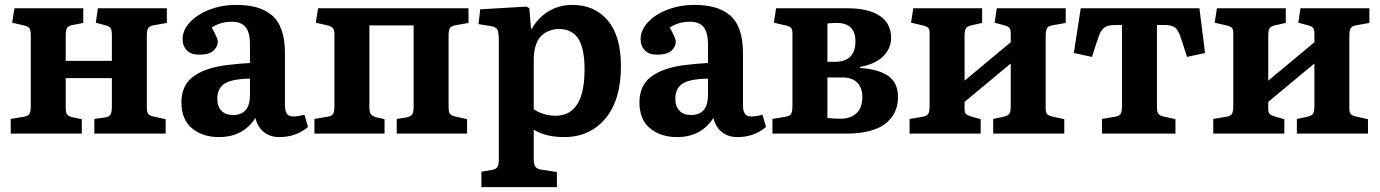

<svg xmlns="http://www.w3.org/2000/svg" viewBox="-20 -547 5649 786"><path d="M23.9 0V-60.1L76.2 -68.8Q94.7 -71.8 100.3 -80.8Q106 -89.8 106 -113.8V-400.9Q106 -423.8 100.3 -431.4Q94.7 -439 78.1 -442.9L29.8 -454.1L39.1 -513.2H320.8V-453.1L278.8 -444.8Q259.8 -441.4 254.4 -432.6Q249 -423.8 249 -399.9V-297.9H438V-400.9Q438 -424.8 432.4 -432.4Q426.8 -439.9 410.2 -443.8L372.1 -454.1L380.9 -513.2H663.1V-453.1L610.8 -443.8Q592.3 -440.9 586.7 -431.9Q581.1 -422.9 581.1 -398.9V-108.9Q581.1 -87.9 586.7 -80.8Q592.3 -73.7 608.9 -69.8L658.2 -59.1V0H366.2V-60.1L408.2 -65.9Q426.8 -68.8 432.4 -77.9Q438 -86.9 438 -110.8V-227.1H249V-107.9Q249 -85.9 254.6 -78.4Q260.3 -70.8 276.9 -66.9L314.9 -59.1V0Z M876.5 14.2Q809.6 14.2 766.1 -21.7Q722.7 -57.6 722.7 -127.9Q722.7 -195.8 768.8 -231.7Q814.9 -267.6 901.4 -279.8Q960 -287.1 1003.4 -289.1V-365.2Q1003.4 -413.6 985.6 -435.8Q967.8 -458 929.7 -458Q882.3 -458 846.7 -434.1Q871.6 -390.6 871.6 -377Q871.6 -356 853.8 -339.6Q835.9 -323.2 795.4 -323.2Q762.2 -323.2 744.9 -340.8Q727.5 -358.4 727.5 -387.2Q727.5 -423.8 757.8 -456.3Q788.1 -488.8 838.6 -507.8Q889.2 -526.9 946.3 -526.9Q993.2 -526.9 1028.1 -517.6Q1063 -508.3 1090.6 -486.6Q1118.2 -464.8 1132.3 -425.5Q1146.5 -386.2 1146.5 -330.1V-115.2Q1146.5 -83 1162.8 -74Q1179.2 -64.9 1226.6 -77.1L1240.7 -26.9Q1191.9 14.2 1123.5 14.2Q1086.9 14.2 1061 -5.6Q1035.2 -25.4 1025.4 -64Q975.1 14.2 876.5 14.2ZM933.6 -76.2Q1003.4 -76.2 1003.4 -158.2V-225.1Q966.8 -225.1 932.6 -217.8Q869.6 -204.1 869.6 -144Q869.6 -110.8 886.7 -93.5Q903.8 -76.2 933.6 -76.2Z M1267.1 0V-60.1L1319.3 -68.8Q1337.9 -71.8 1343.5 -80.8Q1349.1 -89.8 1349.1 -113.8V-404.8Q1349.1 -423.3 1343.3 -431.2Q1337.4 -439 1321.3 -442.9L1272.9 -454.1L1282.2 -513.2H1897.9V-453.1L1846.2 -443.8Q1827.6 -440.9 1822 -431.9Q1816.4 -422.9 1816.4 -398.9V-109.9Q1816.4 -88.4 1822 -81.1Q1827.6 -73.7 1844.2 -69.8L1892.1 -59.1V0H1604V-60.1L1643.1 -65.9Q1662.1 -70.3 1667.7 -78.9Q1673.3 -87.4 1673.3 -110.8V-442.9H1492.2V-108.9Q1492.2 -87.9 1498 -79.6Q1503.9 -71.3 1520 -66.9L1554.2 -59.1V0Z M1950.7 219.2V155.8L1992.7 148.9Q2009.8 146 2015.9 137.2Q2022 128.4 2022 108.9V-383.8Q2022 -415 2015.9 -426.3Q2009.8 -437.5 1984.9 -440.9L1939 -448.2L1945.8 -508.8L2134.8 -520L2147 -513.2L2153.8 -429.2H2156.7Q2184.1 -476.1 2226.8 -501.5Q2269.5 -526.9 2323.7 -526.9Q2414.6 -526.9 2468.3 -462.9Q2522 -398.9 2522 -275.9Q2522 -138.2 2458.5 -62Q2395 14.2 2289.1 14.2Q2214.8 14.2 2165 -16.1V104Q2165 127.4 2172.4 136.5Q2179.7 145.5 2197.8 147.9L2259.8 157.2V219.2ZM2253.9 -73.2Q2373 -73.2 2373 -262.2Q2373 -349.6 2347.2 -388.9Q2321.3 -428.2 2268.1 -428.2Q2249.5 -428.2 2232.7 -422.6Q2215.8 -417 2200 -404.1Q2184.1 -391.1 2174.6 -365.2Q2165 -339.4 2165 -303.2V-100.1Q2179.7 -88.9 2203.9 -81.1Q2228 -73.2 2253.9 -73.2Z M2751.5 14.2Q2684.6 14.2 2641.1 -21.7Q2597.7 -57.6 2597.7 -127.9Q2597.7 -195.8 2643.8 -231.7Q2689.9 -267.6 2776.4 -279.8Q2835 -287.1 2878.4 -289.1V-365.2Q2878.4 -413.6 2860.6 -435.8Q2842.8 -458 2804.7 -458Q2757.3 -458 2721.7 -434.1Q2746.6 -390.6 2746.6 -377Q2746.6 -356 2728.8 -339.6Q2710.9 -323.2 2670.4 -323.2Q2637.2 -323.2 2619.9 -340.8Q2602.5 -358.4 2602.5 -387.2Q2602.5 -423.8 2632.8 -456.3Q2663.1 -488.8 2713.6 -507.8Q2764.2 -526.9 2821.3 -526.9Q2868.2 -526.9 2903.1 -517.6Q2938 -508.3 2965.6 -486.6Q2993.2 -464.8 3007.3 -425.5Q3021.5 -386.2 3021.5 -330.1V-115.2Q3021.5 -83 3037.8 -74Q3054.2 -64.9 3101.6 -77.1L3115.7 -26.9Q3066.9 14.2 2998.5 14.2Q2961.9 14.2 2936 -5.6Q2910.2 -25.4 2900.4 -64Q2850.1 14.2 2751.5 14.2ZM2808.6 -76.2Q2878.4 -76.2 2878.4 -158.2V-225.1Q2841.8 -225.1 2807.6 -217.8Q2744.6 -204.1 2744.6 -144Q2744.6 -110.8 2761.7 -93.5Q2778.8 -76.2 2808.6 -76.2Z M3142.1 0V-60.1L3194.3 -68.8Q3212.9 -71.8 3218.5 -80.8Q3224.1 -89.8 3224.1 -113.8V-410.2Q3224.1 -426.8 3218.5 -432.9Q3212.9 -439 3196.3 -442.9L3147.9 -454.1L3157.2 -513.2H3449.2Q3534.7 -513.2 3581.3 -482.4Q3627.9 -451.7 3627.9 -391.1Q3627.9 -348.6 3595.7 -316.7Q3563.5 -284.7 3501 -272.9V-269Q3536.6 -266.1 3563.2 -259.3Q3589.8 -252.4 3611.6 -239.3Q3633.3 -226.1 3644.8 -203.4Q3656.2 -180.7 3656.2 -148.9Q3656.2 -117.7 3644.8 -91.6Q3633.3 -65.4 3609.1 -44.4Q3585 -23.4 3543 -11.7Q3501 0 3444.3 0ZM3367.2 -293.9H3397Q3481.9 -293.9 3481.9 -377.9Q3481.9 -453.1 3405.3 -453.1Q3391.6 -453.1 3367.2 -451.2ZM3421.4 -61Q3461.9 -61 3486.1 -83.3Q3510.3 -105.5 3510.3 -150.9Q3510.3 -186 3490 -208Q3469.7 -230 3427.2 -230H3367.2V-64Q3391.1 -61 3421.4 -61Z M3703.6 0V-60.1L3755.9 -68.8Q3774.4 -71.8 3780 -80.8Q3785.6 -89.8 3785.6 -113.8V-410.2Q3785.6 -426.8 3780 -432.9Q3774.4 -439 3757.8 -442.9L3709.5 -454.1L3718.8 -513.2H4000.5V-453.1L3958.5 -443.8Q3939.5 -439.5 3934.1 -430.9Q3928.7 -422.4 3928.7 -398.9V-216.8L4117.7 -374V-410.2Q4117.7 -426.8 4112.1 -433.1Q4106.4 -439.5 4089.8 -443.8L4051.8 -454.1L4060.5 -513.2H4342.8V-453.1L4290.5 -443.8Q4272 -440.9 4266.4 -431.9Q4260.7 -422.9 4260.7 -398.9V-103Q4260.7 -86.4 4266.4 -80.1Q4272 -73.7 4288.6 -69.8L4336.9 -59.1V0H4045.9V-60.1L4087.9 -68.8Q4106.9 -73.2 4112.3 -81.8Q4117.7 -90.3 4117.7 -113.8V-287.1L3928.7 -129.9V-103Q3928.7 -86.4 3934.3 -80.6Q3939.9 -74.7 3956.5 -69.8L3994.6 -59.1V0Z M4491.2 0V-60.1L4543 -68.8Q4562 -71.8 4567.6 -80.8Q4573.2 -89.8 4573.2 -113.8V-444.8H4558.1Q4533.7 -444.8 4520.3 -442.4Q4506.8 -439.9 4496.8 -430.2Q4486.8 -420.4 4481.9 -408.4Q4477.1 -396.5 4468.3 -370.1L4450.2 -314L4376 -330.1L4404.3 -513.2H4890.1L4913.1 -330.1L4839.4 -314L4821.3 -370.1Q4814.9 -389.6 4811.5 -399.7Q4808.1 -409.7 4802.2 -419.7Q4796.4 -429.7 4791.7 -433.3Q4787.1 -437 4777.8 -440.4Q4768.6 -443.8 4758.5 -444.3Q4748.5 -444.8 4731.4 -444.8H4716.3V-110.8Q4716.3 -88.9 4721.9 -81.3Q4727.5 -73.7 4744.1 -69.8L4792 -59.1V0Z M4946.8 0V-60.1L4999 -68.8Q5017.6 -71.8 5023.2 -80.8Q5028.8 -89.8 5028.8 -113.8V-410.2Q5028.8 -426.8 5023.2 -432.9Q5017.6 -439 5001 -442.9L4952.6 -454.1L4961.9 -513.2H5243.7V-453.1L5201.7 -443.8Q5182.6 -439.5 5177.2 -430.9Q5171.9 -422.4 5171.9 -398.9V-216.8L5360.8 -374V-410.2Q5360.8 -426.8 5355.2 -433.1Q5349.6 -439.5 5333 -443.8L5294.9 -454.1L5303.7 -513.2H5585.9V-453.1L5533.7 -443.8Q5515.1 -440.9 5509.5 -431.9Q5503.9 -422.9 5503.9 -398.9V-103Q5503.9 -86.4 5509.5 -80.1Q5515.1 -73.7 5531.7 -69.8L5580.1 -59.1V0H5289.1V-60.1L5331.1 -68.8Q5350.1 -73.2 5355.5 -81.8Q5360.8 -90.3 5360.8 -113.8V-287.1L5171.9 -129.9V-103Q5171.9 -86.4 5177.5 -80.6Q5183.1 -74.7 5199.7 -69.8L5237.8 -59.1V0Z"/></svg>

Font: Literata Book
Style: Bold
Weight: 700
Designer: Latin by Veronika Burian and Jose Scaglione. Greek by Irene Vlachou. Cyrillic by Vera Evstafieva
Foundry: TypeTogether
Version: Version 2.003;PS 002.003;hotconv 1.0.88;makeotf.lib2.5.64775